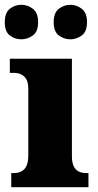

<svg xmlns="http://www.w3.org/2000/svg" viewBox="-36 -781 409 801"><path d="M11 0V-59H22Q40 -59 53.5 -66Q67 -73 74.5 -89Q82 -105 82 -133V-410Q82 -436 74 -450Q66 -464 52.5 -470.5Q39 -477 22 -477H5V-536H264V-130Q264 -103 271.5 -87.5Q279 -72 292.5 -65.5Q306 -59 323 -59H333V0ZM258 -617Q231 -617 209.5 -633Q188 -649 188 -688Q188 -728 209.5 -744.5Q231 -761 258 -761Q283 -761 305 -744.5Q327 -728 327 -688Q327 -649 305 -633Q283 -617 258 -617ZM53 -617Q26 -617 5 -633Q-16 -649 -16 -688Q-16 -728 5 -744.5Q26 -761 53 -761Q79 -761 101 -744.5Q123 -728 123 -688Q123 -649 101 -633Q79 -617 53 -617Z"/></svg>

Font: Noto Serif Khmer SemiCondensed Black
Style: Regular
Weight: 900
Width: 4
Designer: Danh Hong and the Monotype Design Team
Foundry: Monotype Imaging Inc.
Version: Version 2.004